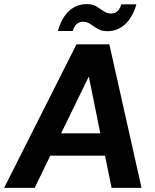

<svg xmlns="http://www.w3.org/2000/svg" viewBox="-44 -916 758 936"><path d="M-24 0 329 -700H489L646 0H500L468 -157H201L125 0ZM254 -266H445L389 -543ZM480 -764Q451 -764 432 -775.5Q413 -787 397 -798.5Q381 -810 361 -810Q324 -810 311 -765H238Q258 -833 294.5 -864.5Q331 -896 379 -896Q408 -896 426.5 -884.5Q445 -873 461.5 -861.5Q478 -850 498 -850Q535 -850 547 -895H621Q601 -828 564 -796Q527 -764 480 -764Z"/></svg>

Font: Host Grotesk Black
Style: Italic
Weight: 900
Italic angle: -8°
Designer: Doğukan Karapınar based on Poppins by Indian Type Foundry, Jonny Pinhorn
Foundry: Element Type
Version: Version 1.000; ttfautohint (v1.8.4.7-5d5b);gftools[0.9.33]